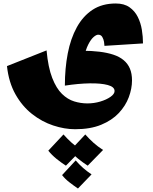

<svg xmlns="http://www.w3.org/2000/svg" viewBox="-20 -431 880 1101"><path d="M411 310Q350 310 285 288.5Q220 267 163.5 222.5Q107 178 68.5 109.5Q30 41 20 -52L247 -142Q256 -44 279.5 16Q303 76 335.5 107.5Q368 139 405.5 150.5Q443 162 481 162Q519 162 554.5 151.5Q590 141 613.5 124.5Q637 108 637 91Q637 67 598 56.5Q559 46 494.5 47Q430 48 352 60L450 -140Q505 -140 550 -134.5Q595 -129 630 -117.5Q665 -106 689 -86Q713 -66 725 -37.5Q737 -9 737 30Q737 77 718.5 126.5Q700 176 661 217.5Q622 259 560 284.5Q498 310 411 310ZM352 60Q352 -39 368.5 -124.5Q385 -210 420.5 -274.5Q456 -339 511 -375Q566 -411 644 -411Q692 -411 722.5 -389.5Q753 -368 770 -334Q787 -300 793.5 -260Q800 -220 800 -182L579 -168Q579 -176 576.5 -191Q574 -206 566.5 -219Q559 -232 543 -232Q532 -232 516.5 -218.5Q501 -205 486 -175.5Q471 -146 461 -98.5Q451 -51 451 16ZM427 650Q402 633 377.5 614Q353 595 336 573L414 489Q435 513 456.5 532Q478 551 505 569ZM358 519Q330 501 303.5 479.5Q277 458 257 433L344 340Q367 366 391 387.5Q415 409 446 429ZM483 519Q455 501 428.5 479.5Q402 458 382 433L469 340Q492 366 516 387.5Q540 409 571 429Z"/></svg>

Font: Marhey
Style: Bold
Weight: 700
Designer: Nur Syamsi & Bustanul Arifin
Foundry: Namelatype
Version: Version 1.000